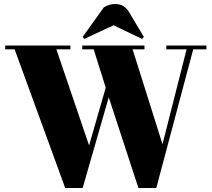

<svg xmlns="http://www.w3.org/2000/svg" viewBox="-20 -927 1055 957"><path d="M424 -202 507 -490 447 -681H390V-700H700V-681H641L790 -208L910 -681H809V-700H1009V-681H943L759 10H670L522 -442L392 10H305L53 -681H6V-700H331V-681H261ZM392 -743 498 -891Q526 -907 553 -907Q600 -907 623 -867L697 -743L688 -733L546 -801L400 -733Z"/></svg>

Font: SVN-Abril Fatface
Style: Regular
Weight: 400
Designer: Veronika Burian, Jos? Scaglione
Foundry: TypeTogether
Version: Version 1.001